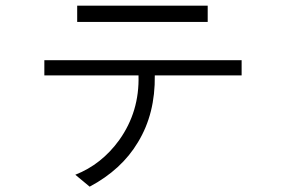

<svg xmlns="http://www.w3.org/2000/svg" viewBox="-20 -706 1040 691"><path d="M257.8 -685.5V-627H727.5V-685.5ZM139.6 -489.3V-434.6H478.5Q482.4 -304.7 409.2 -202.1Q345.7 -114.3 251 -77.1L302.7 -34.2Q418 -95.7 476.6 -194.3Q539.1 -296.9 537.1 -434.6H849.6V-489.3Z"/></svg>

Font: Dotum
Style: Regular
Weight: 400
Version: Version 2.21